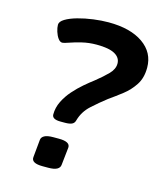

<svg xmlns="http://www.w3.org/2000/svg" viewBox="-107 -789 749 872"><g transform="rotate(15 267.5 -352.5)"><path d="M201 -215Q161 -215 161 -238Q161 -270 175.5 -299.5Q190 -329 212.5 -354.5Q235 -380 259 -400.5Q283 -421 303 -436Q337 -463 360 -486.5Q383 -510 383 -536Q383 -564 355.5 -579.5Q328 -595 270 -595Q233 -595 200.5 -587Q168 -579 145.5 -571Q123 -563 116 -563Q105 -563 96 -575.5Q87 -588 81.5 -605.5Q76 -623 76 -637Q76 -652 97.5 -665Q119 -678 153 -687.5Q187 -697 225 -702Q263 -707 296 -707Q399 -707 458.5 -665.5Q518 -624 518 -553Q518 -505 496.5 -472Q475 -439 444 -415Q413 -391 383 -370Q348 -343 314.5 -312.5Q281 -282 269 -239Q266 -226 255 -220.5Q244 -215 221 -215ZM175 2Q121 2 124 -27L132 -110Q133 -123 146.5 -130.5Q160 -138 188 -138H214Q268 -138 266 -110L257 -27Q256 -13 242.5 -5.5Q229 2 201 2Z"/></g></svg>

Font: Asap Expanded Expanded SemiBold
Style: Italic
Weight: 600
Width: 7
Italic angle: -6°
Designer: Pablo Cosgaya
Foundry: Omnibus-Type
Version: Version 3.001; ttfautohint (v1.8.4.7-5d5b)